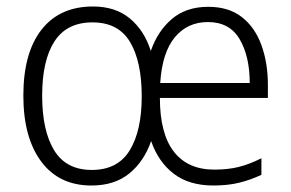

<svg xmlns="http://www.w3.org/2000/svg" viewBox="-20 -562 898 592"><path d="M622 -541Q685 -541 725.5 -509.5Q766 -478 786 -423Q806 -368 806 -300V-260H473Q473 -150 516 -94.5Q559 -39 641 -39Q682 -39 715 -47Q748 -55 786 -74V-23Q752 -7 717 1.5Q682 10 638 10Q563 10 515.5 -26.5Q468 -63 446 -127Q424 -64 378.5 -27Q333 10 262 10Q162 10 107 -64Q52 -138 52 -267Q52 -399 108 -470.5Q164 -542 267 -542Q336 -542 380.5 -505Q425 -468 445 -405Q466 -466 510 -503.5Q554 -541 622 -541ZM621 -494Q558 -494 519 -447Q480 -400 474 -306H750Q750 -388 719 -441Q688 -494 621 -494ZM265 -493Q186 -493 148 -434.5Q110 -376 110 -267Q110 -159 147 -98.5Q184 -38 263 -38Q343 -38 380 -98.5Q417 -159 417 -265Q417 -372 381 -432.5Q345 -493 265 -493Z"/></svg>

Font: Noto Sans Khmer UI SemiCondensed Light
Style: Regular
Weight: 300
Width: 4
Designer: Danh Hong and the Monotype Design Team
Foundry: Monotype Imaging Inc.
Version: Version 2.002; ttfautohint (v1.8.4.7-5d5b)